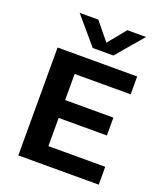

<svg xmlns="http://www.w3.org/2000/svg" viewBox="-146 -899 847 995"><g transform="rotate(20 277.0 -401.5)"><path d="M74 0V-595H513V-496.5H204V-98.5H517.5V0ZM153 -254V-352.5H470V-254ZM246 -655 120 -803H223L314 -691.5H292L383 -803H486L360 -655Z"/></g></svg>

Font: Encode Sans SC SemiBold
Style: Regular
Weight: 600
Version: Version 3.002